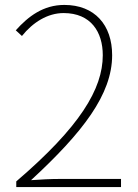

<svg xmlns="http://www.w3.org/2000/svg" viewBox="-20 -759 561 779"><path d="M46 0H471V-33H225C186 -33 146 -31 106 -28C316 -222 435 -376 435 -535C435 -658 364 -739 241 -739C156 -739 95 -693 44 -636L69 -613C113 -668 173 -706 238 -706C349 -706 397 -629 397 -535C397 -398 304 -244 46 -23Z"/></svg>

Font: Noto Sans Japanese Thin
Style: Regular
Weight: 100
Designer: Ryoko NISHIZUKA (kana & ideographs); Paul D. Hunt (Latin, Greek & Cyrillic); Wenlong ZHANG (bopomofo); Sandoll Communica
Foundry: Adobe Systems Incorporated
Version: Version 1.000;PS 1;hotconv 1.0.78;makeotf.lib2.5.61930